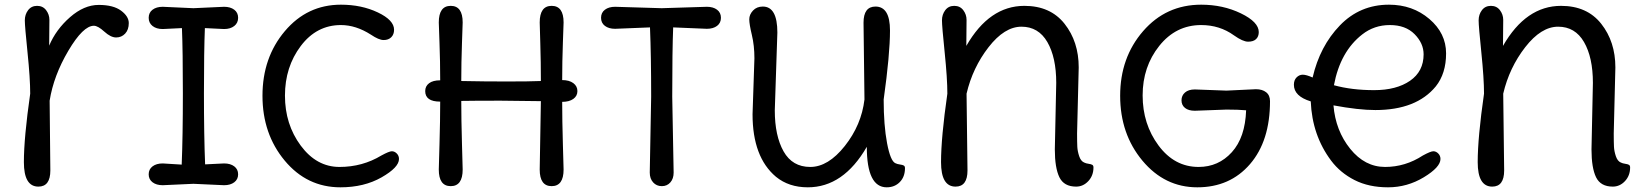

<svg xmlns="http://www.w3.org/2000/svg" viewBox="-20 -785 7054 820"><path d="M192 -355Q192 -355 195 -57Q195 12 144 12Q82 12 82 -92.5Q82 -197 109 -385Q109 -450 97.5 -561.5Q86 -673 86 -698Q86 -723 100 -741.5Q114 -760 138.5 -760Q163 -760 177 -741.5Q191 -723 191 -700Q191 -677 190.5 -644.5Q190 -612 190 -590Q219 -659 279 -711.5Q339 -764 401.5 -764Q464 -764 497 -739.5Q530 -715 530 -686.5Q530 -658 514.5 -641.5Q499 -625 476 -625Q453 -625 425.5 -650Q398 -675 381 -675Q335 -675 272 -568.5Q209 -462 192 -355Z M937 -661 855 -665Q851 -568 851 -386.5Q851 -205 856 -83L937 -87Q964 -87 980.5 -74.5Q997 -62 997 -40.5Q997 -19 980.5 -6.5Q964 6 937 6L806 0L675 6Q648 6 631.5 -6.5Q615 -19 615 -40.5Q615 -62 631.5 -74.5Q648 -87 675 -87L756 -82Q761 -204 761 -386Q761 -568 757 -665L675 -661Q648 -661 631.5 -674Q615 -687 615 -709Q615 -731 631.5 -743.5Q648 -756 675 -756L806 -750L937 -756Q964 -756 980.5 -743.5Q997 -731 997 -709Q997 -687 980.5 -674Q964 -661 937 -661Z M1684 -106Q1684 -70 1609.5 -27.5Q1535 15 1434 15Q1291 15 1196 -99Q1101 -213 1101 -376Q1101 -539 1196.5 -652Q1292 -765 1436 -765Q1524 -765 1593.5 -732Q1663 -699 1663 -658Q1663 -638 1651 -626Q1639 -614 1618.5 -614Q1598 -614 1564 -637Q1500 -678 1436 -678Q1332 -678 1264.5 -588.5Q1197 -499 1197 -376.5Q1197 -254 1264.5 -163Q1332 -72 1430 -72Q1528 -72 1609 -121Q1642 -139 1653.5 -139Q1665 -139 1674.5 -129.5Q1684 -120 1684 -106Z M2290 -353 2118 -355Q2002 -355 1950 -354Q1950 -275 1953 -170.5Q1956 -66 1956 -61Q1956 10 1905 10Q1854 10 1854 -61Q1854 -66 1857 -169Q1860 -272 1860 -351Q1796 -351 1796 -396Q1796 -417 1812.5 -429.5Q1829 -442 1860 -442Q1860 -521 1857 -602.5Q1854 -684 1854 -689Q1854 -760 1905 -760Q1956 -760 1956 -689Q1956 -684 1953 -601Q1950 -518 1950 -439Q2048 -437 2145 -437Q2242 -437 2290 -439Q2290 -518 2287.5 -601Q2285 -684 2285 -689Q2285 -760 2336 -760Q2387 -760 2387 -689Q2387 -684 2384 -603Q2381 -522 2381 -443Q2411 -443 2428.5 -430Q2446 -417 2446 -396Q2446 -375 2428.5 -362.5Q2411 -350 2381 -350Q2381 -271 2384 -168.5Q2387 -66 2387 -61Q2387 10 2336 10Q2285 10 2285 -61Z M2607 -756 2806 -750 2999 -756Q3026 -756 3042.5 -743.5Q3059 -731 3059 -709Q3059 -687 3042.5 -674.5Q3026 -662 2999 -662L2855 -668Q2851 -571 2851 -372L2857 -48Q2857 -22 2843 -6Q2829 10 2806.5 10Q2784 10 2769.5 -6Q2755 -22 2755 -48L2761 -372Q2761 -546 2756 -668L2607 -662Q2580 -662 2563.5 -674.5Q2547 -687 2547 -709Q2547 -731 2563.5 -743.5Q2580 -756 2607 -756Z M3300 -646 3289 -314Q3289 -205 3326.5 -138.5Q3364 -72 3440.5 -72Q3517 -72 3588 -161.5Q3659 -251 3672 -360L3668 -688Q3668 -757 3719 -757Q3781 -757 3781 -655Q3781 -553 3754 -360Q3754 -250 3768.5 -173.5Q3783 -97 3804 -88Q3812 -84 3823.5 -82.5Q3835 -81 3840 -78Q3845 -75 3845 -67Q3845 -30 3823 -7.5Q3801 15 3767 15Q3682 15 3682 -158Q3582 15 3430 15Q3349 15 3294 -30Q3194 -114 3194 -297L3202 -536Q3202 -590 3191 -636Q3180 -682 3180 -702.5Q3180 -723 3196 -740Q3212 -757 3238 -757Q3300 -757 3300 -646Z M4587 -497 4580 -215Q4580 -177 4581 -158Q4582 -139 4589 -118Q4596 -97 4610 -91Q4618 -87 4629 -85.5Q4640 -84 4645 -81Q4650 -78 4650 -70Q4650 -35 4628 -11.5Q4606 12 4576 12Q4524 12 4504.5 -28Q4485 -68 4485 -147L4491 -431Q4491 -540 4453 -605.5Q4415 -671 4342.5 -671Q4270 -671 4202 -583.5Q4134 -496 4108 -385L4112 -57Q4112 12 4061 12Q3999 12 3999 -92.5Q3999 -197 4026 -385Q4026 -450 4014.5 -561.5Q4003 -673 4003 -698Q4003 -723 4017 -741.5Q4031 -760 4055.5 -760Q4080 -760 4094 -741.5Q4108 -723 4108 -700Q4108 -677 4107.5 -644.5Q4107 -612 4107 -589Q4205 -760 4355 -760Q4466 -760 4526.5 -683.5Q4587 -607 4587 -497Z M5218 -398 5344 -404Q5371 -404 5387.5 -391Q5404 -378 5404 -353Q5404 -183 5318.5 -84Q5233 15 5093.5 15Q4954 15 4859 -99Q4764 -213 4764 -376Q4764 -539 4862 -652Q4960 -765 5110 -765Q5203 -765 5279.5 -728Q5356 -691 5356 -648Q5356 -629 5344.5 -618Q5333 -607 5310.5 -607Q5288 -607 5250 -634Q5189 -678 5110 -678Q5002 -678 4931 -589Q4860 -500 4860 -377.5Q4860 -255 4928 -163.5Q4996 -72 5099 -72Q5184 -72 5241 -135Q5298 -198 5302 -314Q5269 -317 5218 -317L5083 -312Q5056 -312 5041 -324Q5026 -336 5026 -356.5Q5026 -377 5041 -390Q5056 -403 5083 -403Z M6060 -553Q6060 -600 6021.5 -639Q5983 -678 5916 -678Q5849 -678 5798 -638Q5704 -565 5677 -421Q5753 -400 5848.5 -400Q5944 -400 6002 -440Q6060 -480 6060 -553ZM5665 -99Q5584 -207 5578 -352Q5506 -374 5506 -423Q5506 -443 5517.5 -454.5Q5529 -466 5544 -466Q5559 -466 5586 -454Q5617 -588 5702.5 -676.5Q5788 -765 5912 -765Q6013 -765 6084.5 -704Q6156 -643 6156 -557Q6156 -471 6112 -416Q6029 -315 5854 -315Q5782 -315 5675 -335Q5684 -227 5746.5 -149.5Q5809 -72 5895.5 -72Q5982 -72 6057 -121Q6090 -139 6101.5 -139Q6113 -139 6122.5 -129.5Q6132 -120 6132 -106Q6132 -71 6061 -28Q5990 15 5908 15Q5826 15 5765 -16Q5704 -47 5665 -99Z M6879 -497 6872 -215Q6872 -177 6873 -158Q6874 -139 6881 -118Q6888 -97 6902 -91Q6910 -87 6921 -85.5Q6932 -84 6937 -81Q6942 -78 6942 -70Q6942 -35 6920 -11.5Q6898 12 6868 12Q6816 12 6796.5 -28Q6777 -68 6777 -147L6783 -431Q6783 -540 6745 -605.5Q6707 -671 6634.5 -671Q6562 -671 6494 -583.5Q6426 -496 6400 -385L6404 -57Q6404 12 6353 12Q6291 12 6291 -92.5Q6291 -197 6318 -385Q6318 -450 6306.5 -561.5Q6295 -673 6295 -698Q6295 -723 6309 -741.5Q6323 -760 6347.5 -760Q6372 -760 6386 -741.5Q6400 -723 6400 -700Q6400 -677 6399.5 -644.5Q6399 -612 6399 -589Q6497 -760 6647 -760Q6758 -760 6818.5 -683.5Q6879 -607 6879 -497Z"/></svg>

Font: Delius Unicase
Style: Regular
Weight: 400
Designer: Natalia Raices
Foundry: Natalia Raices
Version: Version 1.002